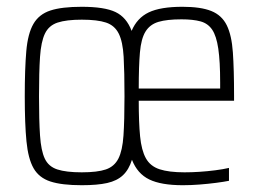

<svg xmlns="http://www.w3.org/2000/svg" viewBox="-20 -538 763 566"><path d="M221 8Q162 8 128.5 -3Q95 -14 79 -42Q63 -70 58 -121.5Q53 -173 53 -254Q53 -335 57.5 -387Q62 -439 78.5 -467.5Q95 -496 128.5 -507Q162 -518 221 -518Q288 -518 320.5 -502.5Q353 -487 368 -447Q384 -485 418.5 -501.5Q453 -518 518 -518Q572 -518 603 -505.5Q634 -493 648.5 -463.5Q663 -434 666.5 -383.5Q670 -333 670 -256V-241H389Q389 -177 393 -136Q397 -95 410 -71.5Q423 -48 450.5 -39Q478 -30 524 -30Q545 -30 568 -31.5Q591 -33 614.5 -36Q638 -39 655 -43V-5Q640 -2 617 1Q594 4 568.5 6Q543 8 519 8Q455 8 420 -9Q385 -26 369 -67Q360 -38 342.5 -21.5Q325 -5 296 1.5Q267 8 221 8ZM221 -30Q267 -30 292 -38.5Q317 -47 329 -70.5Q341 -94 344 -138.5Q347 -183 347 -254Q347 -326 344.5 -370.5Q342 -415 330 -439Q318 -463 292.5 -471.5Q267 -480 221 -480Q176 -480 150 -471.5Q124 -463 112.5 -439Q101 -415 98 -370.5Q95 -326 95 -254Q95 -183 98 -138.5Q101 -94 112 -70.5Q123 -47 149 -38.5Q175 -30 221 -30ZM629 -257V-295Q629 -357 623.5 -394.5Q618 -432 605.5 -450.5Q593 -469 571 -475Q549 -481 515 -481Q472 -481 447 -473.5Q422 -466 409 -445Q396 -424 392.5 -383.5Q389 -343 389 -277H649Z"/></svg>

Font: Saira Condensed ExtraLight
Style: Regular
Weight: 250
Width: 3
Designer: Hector Gatti with collaboration of the Omnibus-Type team
Foundry: Omnibus-Type
Version: Version 1.101